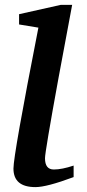

<svg xmlns="http://www.w3.org/2000/svg" viewBox="-20 -756 354 785"><path d="M281 -32Q171 9 125 9Q35 9 35 -67Q35 -123 137 -643L58 -656V-698L228 -736H275Q247 -586 219 -436Q164 -135 164 -109Q164 -63 200 -63Q233 -63 281 -79Z"/></svg>

Font: Apparatus SIL
Style: Bold Italic
Weight: 700
Italic angle: -11°
Version: Version 1.0